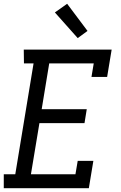

<svg xmlns="http://www.w3.org/2000/svg" viewBox="-22 -998 642 1018"><path d="M-2 0V-74H59L156 -662H105L104 -735H570L546 -590H463L475 -662H239L199 -419H438L426 -345H187L142 -74H378L390 -145H473L449 0ZM390 -796 269 -932 334 -978 442 -834Z"/></svg>

Font: Iosevka Plex Etoile
Style: Italic
Weight: 400
Italic angle: -9°
Designer: Belleve Invis
Foundry: Belleve Invis
Version: Version 25.1.1; ttfautohint (v1.8.4)